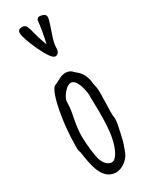

<svg xmlns="http://www.w3.org/2000/svg" viewBox="-211 -842 700 895"><g transform="rotate(-30 139.0 -394.0)"><path d="M165 -787.6C161.6 -753.9 154.8 -712.9 144.5 -668.9L134.8 -696.3C124 -726.6 121.1 -743.7 114.7 -766.1L106.9 -786.1C99.6 -796.4 88.9 -798.3 76.2 -795.9C64.9 -792.5 62 -785.2 62.5 -776.9C63 -757.3 74.7 -724.1 96.7 -675.8C120.6 -625.5 139.2 -600.1 152.3 -600.1C167.5 -600.1 175.8 -611.8 175.8 -634.3C175.8 -649.9 181.2 -673.3 192.4 -704.1C198.7 -724.6 213.4 -761.2 213.4 -778.3C213.4 -789.1 204.1 -795.9 185.1 -799.3C175.3 -800.3 168.5 -796.9 165 -787.6ZM81.5 -482.9C51.3 -458.5 24.9 -307.1 24.9 -194.3V-177.2C24.9 -170.9 25.4 -167 27.3 -162.1C28.3 -159.2 29.8 -156.2 30.3 -152.3C41 -80.1 53.2 6.8 126.5 10.3C170.4 9.3 200.2 -25.9 209.5 -49.3L212.4 -58.1V-57.1C219.7 -77.6 227.1 -95.7 231.9 -120.1C233.4 -127.9 235.8 -135.3 237.3 -143.1L236.8 -142.6C242.7 -168.5 249.5 -196.8 247.6 -215.3C246.1 -225.6 245.6 -238.3 245.6 -249.5C245.6 -264.6 246.6 -283.7 247.1 -299.3C247.6 -314.5 248 -330.1 248 -343.8C248 -356 247.6 -367.2 246.6 -376.5C244.1 -385.7 242.2 -396 240.7 -406.2C239.7 -416 238.3 -425.3 235.4 -434.6V-433.6C227.5 -460.9 214.8 -474.6 197.8 -487.8L191.9 -493.2C187 -498.5 181.2 -503.9 173.8 -506.8C166.5 -509.8 159.7 -510.7 152.3 -510.7C134.3 -510.7 120.1 -502 106.4 -494.6L106.9 -495.1C99.1 -490.7 90.3 -486.3 85.4 -484.9ZM94.2 -400.4C99.6 -416 113.8 -436 126.5 -446.3C136.2 -454.1 145 -458 152.3 -458C174.8 -458 189.5 -425.3 196.8 -383.3C199.2 -371.6 198.7 -359.9 198.7 -347.2C198.7 -340.3 198.7 -330.1 199.2 -322.8C199.7 -310.1 200.2 -293 200.2 -272.5C200.2 -228.5 198.2 -172.9 189.9 -134.8C181.2 -90.3 159.2 -42.5 136.2 -41C108.9 -38.6 88.9 -70.3 83.5 -99.6L81.5 -110.8C78.6 -127.4 75.7 -148.9 74.2 -168.5L72.8 -193.4C72.3 -200.7 71.8 -206.5 71.8 -213.4C71.8 -217.8 72.3 -223.1 72.3 -229C73.2 -259.3 79.1 -292 85.4 -322.8C87.4 -331.5 88.4 -340.3 89.8 -348.6V-348.1C91.3 -357.9 91.8 -370.1 92.3 -380.4C92.8 -389.6 93.3 -397.9 94.2 -400.9Z"/></g></svg>

Font: Amatic Mod Bold ONEptTWO
Style: Bold
Weight: 700
Designer: David Occhino Design
Foundry: David Occhino Design
Version: Version 1.2